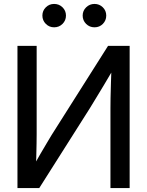

<svg xmlns="http://www.w3.org/2000/svg" viewBox="-20 -962 752 982"><path d="M643.1 0H544.9V-407.7Q544.9 -426.8 545.4 -459.2Q545.9 -491.7 547.4 -536.9Q548.8 -582 550.8 -638.2L564 -615.7Q535.6 -567.4 511.2 -526.4Q486.8 -485.4 468 -455.1Q449.2 -424.8 438.5 -406.7L180.7 0H69.3V-727.5H167.5V-275.9Q167.5 -259.8 167 -227.1Q166.5 -194.3 165.5 -158.2Q164.6 -122.1 163.1 -95.2L153.3 -116.2Q169.4 -145 186.5 -174.6Q203.6 -204.1 219 -229.7Q234.4 -255.4 243.7 -271L532.7 -727.5H643.1ZM463.4 -822.3Q438 -822.3 420.4 -839.8Q402.8 -857.4 402.8 -882.3Q402.8 -907.2 420.7 -924.6Q438.5 -941.9 463.4 -941.9Q488.3 -941.9 505.9 -924.6Q523.4 -907.2 523.4 -882.3Q523.4 -857.4 506.1 -839.8Q488.8 -822.3 463.4 -822.3ZM256.8 -822.3Q231.9 -822.3 214.4 -839.8Q196.8 -857.4 196.8 -882.3Q196.8 -907.2 214.4 -924.6Q231.9 -941.9 256.8 -941.9Q282.2 -941.9 299.8 -924.6Q317.4 -907.2 317.4 -882.3Q317.4 -857.4 299.8 -839.8Q282.2 -822.3 256.8 -822.3Z"/></svg>

Font: Inter Cardless Display
Style: Regular
Weight: 400
Designer: Rasmus Andersson
Foundry: rsms
Version: Version 4.001;git-9221beed3